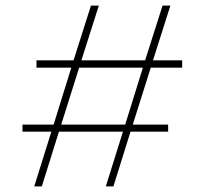

<svg xmlns="http://www.w3.org/2000/svg" viewBox="-20 -664 729 684"><path d="M102 0 163 -195H60V-220H171L234 -423H110V-449H242L304 -644H332L270 -449H497L559 -644H587L525 -449H629V-423H517L453 -220H579V-195H445L384 0H357L418 -195H190L129 0ZM198 -220H426L489 -423H262Z"/></svg>

Font: Kanit Thin
Style: Regular
Weight: 250
Designer: Katatrad Team
Foundry: CadsonDemak
Version: Version 2.000; ttfautohint (v1.8.3)